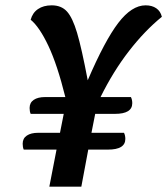

<svg xmlns="http://www.w3.org/2000/svg" viewBox="-20 -700 627 720"><path d="M69 -139Q65 -148 65 -161Q65 -181 80.5 -191.5Q96 -202 123 -202H205L219 -273H95Q91 -282 91 -295Q91 -315 106.5 -325.5Q122 -336 149 -336H225Q195 -457 161.5 -528Q128 -599 95 -626Q102 -652 122.5 -666Q143 -680 174 -680Q210 -680 231 -657Q252 -634 269 -577Q286 -520 309 -399Q373 -548 423.5 -614Q474 -680 526 -680Q550 -680 566 -669Q582 -658 587 -637Q523 -585 464 -509Q405 -433 357 -336H471Q476 -326 476 -313Q476 -273 411 -273H337L323 -202H445Q450 -192 450 -179Q450 -139 385 -139H311L285 0H165L192 -139Z"/></svg>

Font: Sansita
Style: Italic
Weight: 400
Italic angle: -11°
Designer: Pablo Cosgaya
Foundry: Omnibus-Type
Version: Version 1.006